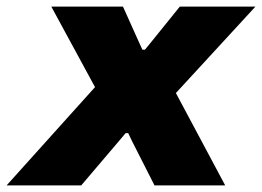

<svg xmlns="http://www.w3.org/2000/svg" viewBox="-72 -564 797 584"><path d="M217 -299 84 -544H302L351 -435L361 -413H369L387 -435L475 -544H705L463 -281L613 0H398L330 -134L318 -159H310L289 -134L175 0H-52Z"/></svg>

Font: Mona Sans Black
Style: Italic
Weight: 900
Italic angle: -11.7°
Designer: Deni Anggara
Foundry: GitHub
Version: Version 2.000